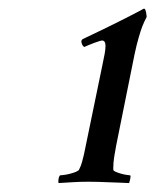

<svg xmlns="http://www.w3.org/2000/svg" viewBox="-20 -780 359 434"><path d="M170.4 -673.8Q167.2 -675.6 165.5 -679.6Q163.9 -683.5 163.9 -686.5Q163.9 -689 166.5 -691.4Q215.3 -714.4 252 -732.9Q288.7 -751.3 305 -760.4H305.6Q307.6 -760.4 308.5 -758Q309.5 -755.6 310.2 -752.2Q310.8 -748.9 311.1 -745.9Q311.5 -742.9 311.5 -741.6Q306.9 -733.2 301.7 -720.5Q297.8 -710.2 293.3 -694.4Q288.7 -678.7 284.2 -657.5L242.6 -451Q240 -437 238 -424.6Q236.1 -412.2 236.1 -400.7V-396.5Q236.1 -394 241.6 -391.6Q247.1 -389.2 253.6 -387.4Q260.1 -385.6 266 -384.7Q271.8 -383.7 273.8 -383.7Q275.1 -383.7 275.1 -381.3Q275.1 -378.9 274.4 -375.6Q273.8 -372.2 272.8 -369.5Q271.8 -366.8 271.8 -366.2Q262.7 -366.8 250.7 -367.1Q238.7 -367.4 226 -368Q213.3 -368.6 201.3 -368.9Q189.3 -369.2 180.2 -369.2Q162 -369.2 146.7 -368.3Q131.4 -367.4 112.6 -366.2Q111.9 -366.8 111.9 -370.4Q111.9 -374.7 113.2 -379.2Q114.5 -383.7 116.5 -383.7Q119.1 -383.7 125.6 -384.7Q132.1 -385.6 138.9 -387.4Q145.7 -389.2 151.6 -391.6Q157.4 -394 158.7 -396.5Q163.3 -405.5 165.5 -414Q167.8 -422.5 169.8 -431L211.4 -632.6Q214.6 -647.2 216.6 -658.4Q218.5 -669.6 218.5 -676.2Q218.5 -688.4 210.7 -688.4Q208.8 -688.4 203.9 -686.8Q199 -685.3 193.2 -683.2Q187.3 -681.1 181.1 -678.4Q175 -675.6 170.4 -673.8Z"/></svg>

Font: Vermiglione Medium
Style: Italic
Weight: 500
Italic angle: -11°
Version: Version 1.000